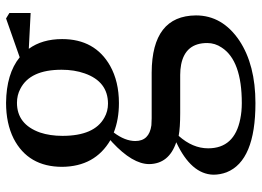

<svg xmlns="http://www.w3.org/2000/svg" viewBox="-132 -448 843 618"><g transform="rotate(-90 289.0 -139.5)"><path d="M263.7 -212.9Q335 -212.9 361.3 -288.1Q373 -321.3 373 -362.3Q373 -463.9 311.5 -495.1Q291 -505.9 266.6 -505.9Q197.3 -505.9 170.9 -431.6Q160.2 -399.4 160.2 -359.4Q160.2 -256.8 218.8 -224.6Q239.3 -212.9 263.7 -212.9ZM356.4 19.5H233.4Q186.5 19.5 160.2 14.6Q120.1 59.6 120.1 109.4Q120.1 194.3 214.8 212.9Q238.3 217.8 265.6 217.8Q402.3 217.8 444.3 153.3Q459 131.8 459 106.4Q459 36.1 389.6 22.5Q374 19.5 356.4 19.5ZM555.7 -530.3V-461.9L440.4 -467.8Q471.7 -424.8 471.7 -360.4Q471.7 -254.9 385.7 -206.1Q335 -177.7 265.6 -177.7Q212.9 -177.7 170.9 -194.3Q143.6 -158.2 143.6 -125Q143.6 -80.1 194.3 -73.2Q205.1 -72.3 216.8 -72.3H364.3Q546.9 -71.3 547.9 70.3Q547.9 155.3 466.8 210Q388.7 261.7 265.6 261.7Q80.1 261.7 43 168.9Q35.2 148.4 35.2 126Q37.1 54.7 139.6 6.8Q70.3 -16.6 69.3 -80.1Q69.3 -133.8 139.6 -199.2Q143.6 -202.1 146.5 -205.1Q61.5 -254.9 60.5 -360.4Q60.5 -469.7 151.4 -516.6Q200.2 -541 266.6 -541Q360.4 -540 413.1 -497.1L538.1 -541Z"/></g></svg>

Font: GenYoMin JP SemiBold
Style: Regular
Weight: 600
Version: Version 1.001;PS 1;hotconv 16.6.51;makeotf.lib2.5.65220 DEVE